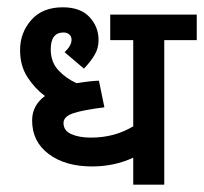

<svg xmlns="http://www.w3.org/2000/svg" viewBox="-20 -506 559 526"><path d="M430 -396V0H345V-74Q293 -50 232 -50Q159 -50 113.5 -84Q68 -118 68 -176Q68 -217 103 -243Q75 -264 55 -295Q35 -326 35 -369Q35 -416 65.5 -451Q96 -486 152 -486Q200 -486 225 -459.5Q250 -433 250 -396Q250 -374 239.5 -356Q229 -338 210 -318L157 -363Q176 -381 176 -397Q176 -406 170 -411.5Q164 -417 154 -417Q119 -417 119 -371Q119 -336 140 -313.5Q161 -291 190 -278Q225 -284 251 -285L266 -212Q209 -205 181.5 -196Q154 -187 154 -169Q154 -148 175.5 -138.5Q197 -129 229 -129Q294 -129 345 -160V-396H282V-466H519V-396Z"/></svg>

Font: Cambay Devanagari
Style: Regular
Weight: 700
Designer: Pooja Saxena
Foundry: Pooja Saxena
Version: Version 1.095;PS 001.095;hotconv 1.0.70;makeotf.lib2.5.58329